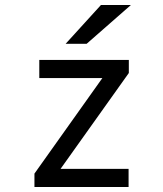

<svg xmlns="http://www.w3.org/2000/svg" viewBox="-20 -752 656 772"><path d="M118.5 0V-54L391.5 -438H138V-511H498V-458.5L223.5 -73H497V0ZM244 -576 386 -732H506.5L328.5 -576Z"/></svg>

Font: Overpass Mono
Style: Regular
Weight: 400
Designer: Delve Withrington, Dave Bailey
Foundry: Delve Fonts LLC
Version: Version 4.000